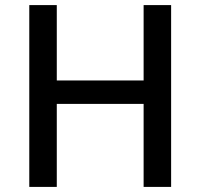

<svg xmlns="http://www.w3.org/2000/svg" viewBox="-20 -734 788 754"><path d="M652 0H544V-326H203V0H95V-714H203V-418H544V-714H652Z"/></svg>

Font: Noto Sans Hebrew Medium
Style: Regular
Weight: 500
Designer: Monotype Design Team
Foundry: Monotype Imaging Inc.
Version: Version 2.003